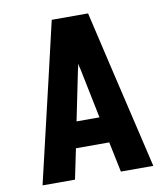

<svg xmlns="http://www.w3.org/2000/svg" viewBox="-82 -805 765 874"><g transform="rotate(-10 300.0 -367.5)"><path d="M44 0 159 -490 216 -735H384L441 -490L556 0H406L377 -140H223L194 0ZM353 -260 306 -490Q304 -497 302.5 -504Q301 -511 300 -518Q299 -511 297.5 -504Q296 -497 294 -490L247 -260Z"/></g></svg>

Font: Iosevka Custom Heavy Extended
Style: Regular
Weight: 900
Width: 7
Monospace: yes
Designer: Belleve Invis
Foundry: Belleve Invis
Version: Version 11.2.4; ttfautohint (v1.8.4)